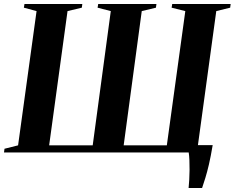

<svg xmlns="http://www.w3.org/2000/svg" viewBox="-32 -763 1174 961"><path d="M912 178Q914 161 915.2 137Q916.5 113 916.8 87.2Q917 61.5 916 38.5Q915 15.5 912.5 0L880.5 -36.5H1032.5Q1023 20 1013.8 59.8Q1004.5 99.5 995.8 127.5Q987 155.5 979.5 178ZM-12 0 -9.5 -18.5 58.5 -35.5 151 -707.5 87.5 -724.5 90.5 -743H380L377.5 -724.5L306 -707.5L214 -35.5H432L522.5 -707.5L456.5 -724.5L459.5 -743H751L748.5 -724.5L677.5 -707.5L587 -35.5H803L895.5 -707.5L827 -724.5L830 -743H1122.5L1120 -724.5L1050.5 -707.5L958.5 -35.5L1023.5 -18.5L1021 0Z"/></svg>

Font: Merriweather 144pt
Style: Bold Italic
Weight: 700
Italic angle: -7.8°
Version: Version 2.101